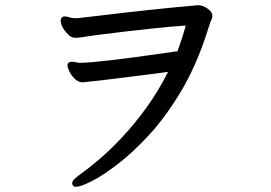

<svg xmlns="http://www.w3.org/2000/svg" viewBox="-20 -701 1040 737"><path d="M347 -566Q312 -561 297 -558.5Q282 -556 272 -556Q260 -556 257 -558Q244 -563 228.5 -583.5Q213 -604 213 -622Q213 -626 216 -633Q222 -638 228.5 -638Q235 -638 242.5 -635.5Q250 -633 256 -632Q260 -632 263 -631.5Q266 -631 270 -631Q274 -631 277.5 -631.5Q281 -632 285 -632Q304 -634 345 -639Q568 -666 739 -681H741Q757 -681 776 -668.5Q795 -656 795 -640Q795 -630 790 -622Q786 -613 779 -590Q734 -446 668 -339Q611 -246 549 -179.5Q487 -113 430 -69.5Q373 -26 331 -5Q289 16 272 16Q260 16 258 7Q257 5 257 3Q257 -7 267 -15Q283 -29 287 -31Q318 -53 361 -89.5Q404 -126 451.5 -177Q499 -228 544 -290.5Q589 -353 625 -425Q598 -421 560 -416.5Q522 -412 477.5 -406Q433 -400 367.5 -392.5Q302 -385 297 -385Q281 -385 267.5 -398Q254 -411 246.5 -426.5Q239 -442 239 -449.5Q239 -457 244 -460.5Q249 -464 255.5 -464Q262 -464 269 -462.5Q276 -461 282 -460H292Q352 -460 624 -499Q654 -504 661 -504Q679 -552 693 -603Q585 -596 347 -566Z"/></svg>

Font: Moon Stars Kai
Style: Bold
Weight: 700
Designer: GuiWonder
Version: Version 1.101